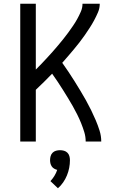

<svg xmlns="http://www.w3.org/2000/svg" viewBox="-20 -755 640 1024"><path d="M88 0V-735H171V-384Q171 -384 171 -384Q171 -384 171 -384Q187 -400 202 -415.5Q217 -431 231.5 -447Q246 -463 260.5 -479Q275 -495 289 -512Q303 -529 317 -546Q331 -563 343.5 -580.5Q356 -598 368.5 -616Q381 -634 391.5 -653Q402 -672 411 -692.5Q420 -713 420 -735H512Q512 -711 502.5 -689Q493 -667 482 -646.5Q471 -626 458 -606Q445 -586 431.5 -566.5Q418 -547 403.5 -528.5Q389 -510 374 -492Q359 -474 343.5 -456Q328 -438 312 -420Q329 -396 345.5 -371.5Q362 -347 377.5 -322Q393 -297 408.5 -271.5Q424 -246 438.5 -220Q453 -194 466 -167.5Q479 -141 490.5 -114Q502 -87 511 -58.5Q520 -30 520 0H437Q437 -26 429.5 -50.5Q422 -75 412.5 -98.5Q403 -122 391.5 -145Q380 -168 367.5 -190Q355 -212 341.5 -234Q328 -256 314.5 -277.5Q301 -299 287 -320Q273 -341 258 -362Q237 -340 215 -318.5Q193 -297 171 -276V0ZM289 249 249 211Q261 198 270.5 182.5Q280 167 285 151Q277 149 269 144.5Q261 140 256 132.5Q251 125 249 116.5Q247 108 247 99Q247 88 250 77.5Q253 67 260.5 59.5Q268 52 278.5 49Q289 46 300 46Q311 46 321.5 49Q332 52 339.5 59.5Q347 67 350 77.5Q353 88 353 99Q353 120 349 140.5Q345 161 337 180.5Q329 200 317 217.5Q305 235 289 249Z"/></svg>

Font: Zed Sans Extended
Style: Regular
Weight: 400
Width: 7
Designer: Belleve Invis
Foundry: Belleve Invis
Version: Version 1.0.0; ttfautohint (v1.8.4)